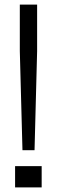

<svg xmlns="http://www.w3.org/2000/svg" viewBox="-20 -820 248 840"><path d="M78.3 -162.8 66.7 -596.2V-800H142.4V-596.1L131.1 -162.8ZM46 0V-93.3H162.3V0Z"/></svg>

Font: Big Shoulders Stencil Display SC Thin
Style: Regular
Weight: 100
Designer: Patric King
Foundry: XO Type Co
Version: Version 2.001